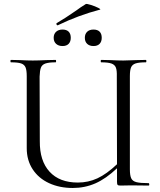

<svg xmlns="http://www.w3.org/2000/svg" viewBox="-20 -923 795 955"><path d="M719 0 633 -1 579 0Q568 0 565 -3.5Q562 -7 562 -19V-86Q507 -34 454.5 -11Q402 12 342 12Q276 12 224 -12Q172 -36 142.5 -81Q113 -126 113 -186V-544Q113 -574 107 -588Q101 -602 85 -607.5Q69 -613 34 -613Q32 -613 32 -619Q32 -625 34 -625L79 -624Q117 -622 143 -622Q169 -622 211 -624L257 -625Q259 -625 259 -619Q259 -613 257 -613Q222 -613 205.5 -607Q189 -601 183.5 -586.5Q178 -572 177 -542L178 -221Q177 -123 226.5 -69Q276 -15 367 -15Q419 -15 464.5 -36Q510 -57 562 -106L561 -542Q562 -572 556.5 -586.5Q551 -601 534.5 -607Q518 -613 483 -613Q481 -613 481 -619Q481 -625 483 -625L528 -624Q568 -622 593 -622Q617 -622 659 -624L706 -625Q708 -625 708 -619Q708 -613 706 -613Q671 -613 654.5 -607.5Q638 -602 632 -588Q626 -574 626 -544V-81Q626 -51 632.5 -36.5Q639 -22 658.5 -17Q678 -12 719 -12Q722 -12 722.5 -6Q723 0 719 0ZM247 -735Q247 -754 259 -765Q271 -776 291 -776Q311 -776 321.5 -765.5Q332 -755 332 -735Q332 -716 321.5 -705Q311 -694 291 -694Q271 -694 259 -705Q247 -716 247 -735ZM402 -735Q402 -754 413.5 -765Q425 -776 445 -776Q465 -776 475.5 -765.5Q486 -755 486 -735Q486 -716 475.5 -705Q465 -694 445 -694Q425 -694 413.5 -705Q402 -716 402 -735ZM267 -797Q263 -797 261 -801.5Q259 -806 262 -808Q302 -831 361 -872Q369 -878 380.5 -886Q392 -894 407 -903Q411 -905 432 -898.5Q453 -892 468.5 -884Q484 -876 477 -875Q370 -847 269 -798Z"/></svg>

Font: Cormorant Upright
Style: Regular
Weight: 400
Designer: Christian Thalmann (Catharsis Fonts)
Foundry: Catharsis Fonts
Version: Version 3.302